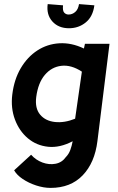

<svg xmlns="http://www.w3.org/2000/svg" viewBox="-20 -714 578 938"><path d="M227 204Q193 204 156.5 192Q120 180 91 160.5Q62 141 49 118L132 42Q155 68 187.5 80Q220 92 251.5 86Q283 80 302 53Q316 39 323.5 18.5Q331 -2 335 -24Q272 9 215 3Q158 -3 116 -38.5Q74 -74 53 -130Q32 -186 40 -252Q49 -326 81.5 -381Q114 -436 162.5 -467.5Q211 -499 270 -502.5Q329 -506 390 -477L395 -500H515L456 -25Q443 81 384 142.5Q325 204 227 204ZM157 -240Q150 -185 176 -154Q202 -123 248.5 -118Q295 -113 347 -134L380 -364Q328 -398 280 -392.5Q232 -387 199 -348Q166 -309 157 -240ZM317 -576Q266 -576 236 -609Q206 -642 213 -694L288 -688Q285 -662 293.5 -652.5Q302 -643 315 -643Q333 -643 347.5 -655.5Q362 -668 366 -694L441 -688Q434 -633 399 -604.5Q364 -576 317 -576Z"/></svg>

Font: Kulim Park
Style: Bold Italic
Weight: 700
Italic angle: -8°
Designer: Noponies / Dale Sattler
Foundry: Noponies
Version: Version 1.000; ttfautohint (v1.8.3)